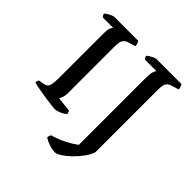

<svg xmlns="http://www.w3.org/2000/svg" viewBox="-231 -882 1259 1259"><g transform="rotate(45 398.5 -252.0)"><path d="M267 0Q260 0 238.5 -2.5Q217 -5 189.5 -9Q162 -13 134 -17.5Q106 -22 84.5 -26.5Q63 -31 54 -34Q54 -42 57 -49.5Q60 -57 64 -61L93 -65Q113 -68 123.5 -76Q134 -84 138.5 -105Q143 -126 143 -166V-570Q143 -617 151.5 -632Q160 -647 162 -648H65Q63 -652 59 -656.5Q55 -661 53 -671Q59 -678 71.5 -685.5Q84 -693 97 -698.5Q110 -704 116 -704H337Q342 -699 346 -688.5Q350 -678 350 -666L306 -653Q285 -647 274 -637Q263 -627 259 -610.5Q255 -594 255 -567V-139Q255 -114 249 -96Q243 -78 237 -71L341 -59Q343 -57 345.5 -49Q348 -41 348 -34Q333 -21 309 -10.5Q285 0 267 0ZM468 200Q445 200 413.5 189.5Q382 179 364 166Q364 157 366.5 149.5Q369 142 372 138Q426 123 471 99.5Q516 76 545 54V-568Q545 -606 551.5 -625Q558 -644 564 -648H456Q452 -653 448.5 -658.5Q445 -664 444 -671Q450 -678 462.5 -685.5Q475 -693 487.5 -698.5Q500 -704 506 -704H738Q743 -700 747 -689Q751 -678 751 -666L707 -653Q689 -648 677.5 -639.5Q666 -631 661 -614.5Q656 -598 656 -567V12Q646 42 622.5 74.5Q599 107 569.5 135.5Q540 164 512.5 182Q485 200 468 200Z"/></g></svg>

Font: Texturina Medium
Style: Regular
Weight: 500
Designer: Guillermo Torres Carreño
Foundry: Omnibus-Type
Version: Version 1.003